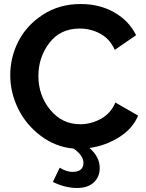

<svg xmlns="http://www.w3.org/2000/svg" viewBox="-20 -734 726 955"><path d="M667 -159Q640 -94 572.5 -51.5Q505 -9 425 2Q476 46 476 102Q476 146 446.5 173.5Q417 201 363 201Q304 201 243 171L277 100Q311 121 340 121Q395 121 395 76Q395 39 346 5Q256 -3 182.5 -58.5Q109 -114 70 -194Q31 -274 31 -360Q31 -449 71.5 -528.5Q112 -608 193.5 -661Q275 -714 381 -714Q476 -714 549 -672Q622 -630 657 -559L551 -486Q526 -541 478.5 -566.5Q431 -592 377 -592Q280 -592 225.5 -520.5Q171 -449 171 -356Q171 -259 230 -187.5Q289 -116 379 -116Q433 -116 482 -143Q531 -170 554 -224Z"/></svg>

Font: Raleway-v4020
Style: Bold
Weight: 700
Designer: Matt McInerney, Pablo Impallari, Rodrigo Fuenzalida
Foundry: Matt McInerney, Pablo Impallari, Rodrigo Fuenzalida
Version: Version 4.020;PS 004.020;hotconv 1.0.88;makeotf.lib2.5.64775